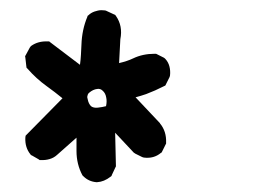

<svg xmlns="http://www.w3.org/2000/svg" viewBox="-20 -301 540 381"><path d="M170.9 60.5Q155.8 59.1 145.5 48.8L144.5 47.9L143.6 46.9Q131.8 24.9 131.8 -1.5V-27.8L93.3 6.3Q86.9 12.2 78.6 14.6Q70.3 17.1 61 16.6H58.6L56.6 15.1L43 7.3L41.5 6.8L40.5 5.4Q29.3 -8.3 30.3 -27.8L30.8 -31.7L33.2 -34.2L104 -106Q88.4 -118.7 72.8 -129.9Q51.8 -145 34.7 -164.6L32.7 -166.5L32.2 -169.9L30.3 -186.5L29.8 -189.5L31.2 -191.9L39.1 -206.5L40.5 -208.5L42 -210Q55.7 -219.7 74.7 -218.8H77.6L80.1 -216.8L138.7 -172.4Q140.1 -182.6 140.6 -192.1Q141.1 -201.7 141.6 -211.9Q142.6 -242.2 153.3 -267.6L153.8 -269.5L155.8 -271Q158.2 -273.4 161.1 -275.1Q164.1 -276.9 167.5 -278.1Q170.9 -279.3 174.3 -280Q177.7 -280.8 181.4 -280.8Q185.1 -280.8 188.5 -280.3L190.4 -279.8L191.4 -279.3L206.1 -272.5L208.5 -271.5L210 -269.5Q224.1 -249.5 218.8 -223.1L216.3 -175.8Q232.9 -179.7 244.1 -185.1Q263.2 -194.3 287.1 -194.3H289.6L291.5 -193.4L305.2 -186.5L306.6 -185.5L308.1 -184.1Q314 -177.7 316.2 -169.2Q318.4 -160.6 317.4 -151.4L316.9 -149.4L316.4 -147.9L309.6 -134.3L308.1 -131.3L305.2 -129.9Q288.1 -121.1 270 -114.3Q259.8 -110.8 249 -107.9L297.4 -56.6V-56.2Q310.5 -40.5 309.6 -18.1V-16.1L308.6 -14.2L301.8 -0.5L300.8 1.5L299.3 2.4Q285.2 14.2 265.6 11.7L263.7 11.2L262.2 10.7L248.5 3.9L247.1 2.9L245.6 2L208.5 -37.6L210 27.3V29.3L209 31.2L202.1 45.9L201.2 48.3L199.2 49.8Q192.9 54.7 186.3 57.4Q179.7 60.1 172.9 60.5H171.9ZM190.4 -90.3Q192.4 -99.6 190.9 -106.9Q189.5 -116.2 183.6 -121.1Q179.2 -125.5 172.9 -124.5Q164.6 -123.5 157.2 -117.2Q155.3 -115.7 154.5 -114Q153.8 -112.3 153.3 -110.1Q152.8 -107.9 153.8 -105Q154.8 -99.6 156.5 -96.2Q158.2 -92.8 160.6 -90.3Q165.5 -86.4 174.3 -87.4Q183.1 -88.4 190.4 -90.3Z"/></svg>

Font: NaikaiFont
Style: Bold
Weight: 700
Version: Version 1.89